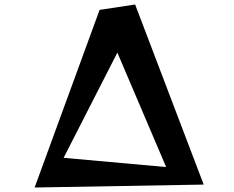

<svg xmlns="http://www.w3.org/2000/svg" viewBox="-20 -823 1040 854"><path d="M134 11 423 -779 581 -803 886 -2ZM502 -589 263 -121 719 -80Z"/></svg>

Font: Reggae One
Style: Regular
Weight: 400
Designer: Fontworks Inc.
Foundry: Fontworks Inc.
Version: Version 1.100